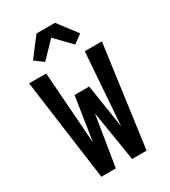

<svg xmlns="http://www.w3.org/2000/svg" viewBox="-233 -1094 1066 1206"><g transform="rotate(-30 300.0 -491.5)"><path d="M136 0 36 -735H160L198 -213L247 -529H353L402 -213L440 -735H564L464 0H359L300 -365L241 0ZM191 -801 129 -847 233 -983H367L471 -847L409 -801L300 -914Z"/></g></svg>

Font: Iosevka Extrabold Extended
Style: Regular
Weight: 800
Width: 7
Monospace: yes
Designer: Belleve Invis
Foundry: Belleve Invis
Version: Version 32.5.0; ttfautohint (v1.8.4)